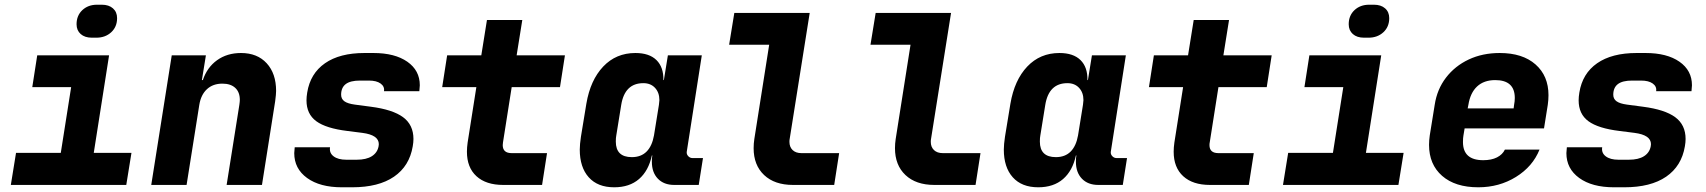

<svg xmlns="http://www.w3.org/2000/svg" viewBox="-20 -785 7240 815"><path d="M370 -625Q340 -625 322.5 -640.5Q305 -656 305 -682Q305 -719 329.5 -742Q354 -765 392 -765H412Q442 -765 459.5 -749.5Q477 -734 477 -708Q477 -671 452 -648Q427 -625 389 -625ZM516 0H26L48 -136H238L282 -415H117L138 -550H443L378 -136H538Z M1152 -399Q1152 -385 1148 -355L1092 0H942L996 -340Q998 -354 998 -361Q998 -394 978.5 -412Q959 -430 924 -430Q884 -430 858.5 -406.5Q833 -383 826 -340L772 0H622L709 -550H854L837 -445H841Q859 -499 901.5 -529.5Q944 -560 1003 -560Q1072 -560 1112 -516.5Q1152 -473 1152 -399Z M1431 10Q1338 10 1283.5 -29.5Q1229 -69 1229 -135Q1229 -142 1231 -160H1381Q1377 -136 1396 -121.5Q1415 -107 1450 -107H1494Q1535 -107 1558.5 -122Q1582 -137 1587 -164L1588 -173Q1588 -212 1518 -221L1455 -229Q1364 -240 1322.5 -270.5Q1281 -301 1281 -359Q1281 -374 1284 -392Q1297 -473 1359.5 -516.5Q1422 -560 1527 -560H1565Q1656 -560 1709 -523Q1762 -486 1762 -423Q1762 -416 1760 -398H1610Q1613 -418 1595.5 -430.5Q1578 -443 1546 -443H1508Q1467 -443 1447.5 -428Q1428 -413 1428 -383Q1428 -365 1442 -355Q1456 -345 1486 -341L1554 -332Q1647 -320 1691 -287.5Q1735 -255 1735 -195Q1735 -181 1732 -164Q1718 -80 1652.5 -35Q1587 10 1475 10Z M2116 0Q2043 0 2002.5 -37Q1962 -74 1962 -141Q1962 -159 1965 -180L2002 -415H1857L1878 -550H2023L2047 -700H2197L2173 -550H2378L2357 -415H2152L2115 -180Q2114 -176 2114 -169Q2114 -135 2152 -135H2302L2281 0Z M2964 -114 2946 0H2842Q2798 0 2772.5 -26.5Q2747 -53 2747 -98Q2747 -116 2749 -125H2747Q2733 -60 2692.5 -25Q2652 10 2587 10Q2517 10 2479 -32.5Q2441 -75 2441 -150Q2441 -172 2446 -205L2469 -345Q2486 -445 2540.5 -502.5Q2595 -560 2677 -560Q2736 -560 2766.5 -530Q2797 -500 2796 -445H2798L2815 -550H2959L2895 -140Q2894 -130 2901.5 -122Q2909 -114 2920 -114ZM2777 -340Q2779 -354 2779 -360Q2779 -392 2760.5 -412Q2742 -432 2711 -432Q2632 -432 2617 -340L2596 -210Q2594 -201 2594 -184Q2594 -118 2662 -118Q2701 -118 2724.5 -141.5Q2748 -165 2756 -210Z M3346 0Q3268 0 3223.5 -42Q3179 -84 3179 -156Q3179 -176 3182 -195L3245 -595H3075L3097 -730H3417L3332 -195Q3331 -191 3331 -183Q3331 -161 3344.5 -148Q3358 -135 3382 -135H3542L3521 0Z M3946 0Q3868 0 3823.5 -42Q3779 -84 3779 -156Q3779 -176 3782 -195L3845 -595H3675L3697 -730H4017L3932 -195Q3931 -191 3931 -183Q3931 -161 3944.5 -148Q3958 -135 3982 -135H4142L4121 0Z M4764 -114 4746 0H4642Q4598 0 4572.5 -26.5Q4547 -53 4547 -98Q4547 -116 4549 -125H4547Q4533 -60 4492.5 -25Q4452 10 4387 10Q4317 10 4279 -32.5Q4241 -75 4241 -150Q4241 -172 4246 -205L4269 -345Q4286 -445 4340.5 -502.5Q4395 -560 4477 -560Q4536 -560 4566.5 -530Q4597 -500 4596 -445H4598L4615 -550H4759L4695 -140Q4694 -130 4701.5 -122Q4709 -114 4720 -114ZM4577 -340Q4579 -354 4579 -360Q4579 -392 4560.5 -412Q4542 -432 4511 -432Q4432 -432 4417 -340L4396 -210Q4394 -201 4394 -184Q4394 -118 4462 -118Q4501 -118 4524.5 -141.5Q4548 -165 4556 -210Z M5116 0Q5043 0 5002.5 -37Q4962 -74 4962 -141Q4962 -159 4965 -180L5002 -415H4857L4878 -550H5023L5047 -700H5197L5173 -550H5378L5357 -415H5152L5115 -180Q5114 -176 5114 -169Q5114 -135 5152 -135H5302L5281 0Z M5770 -625Q5740 -625 5722.5 -640.5Q5705 -656 5705 -682Q5705 -719 5729.5 -742Q5754 -765 5792 -765H5812Q5842 -765 5859.5 -749.5Q5877 -734 5877 -708Q5877 -671 5852 -648Q5827 -625 5789 -625ZM5916 0H5426L5448 -136H5638L5682 -415H5517L5538 -550H5843L5778 -136H5938Z M6553 -381Q6553 -361 6550 -340L6534 -240H6197L6192 -210Q6190 -200 6190 -182Q6190 -105 6276 -105Q6311 -105 6334.5 -117Q6358 -129 6368 -150H6515Q6486 -78 6415 -34Q6344 10 6255 10Q6157 10 6101.5 -38.5Q6046 -87 6046 -170Q6046 -189 6049 -210L6070 -340Q6080 -406 6118 -455.5Q6156 -505 6214.5 -532.5Q6273 -560 6346 -560Q6443 -560 6498 -511.5Q6553 -463 6553 -381ZM6210 -325H6405L6407 -340Q6410 -355 6410 -369Q6410 -445 6327 -445Q6279 -445 6250 -418Q6221 -391 6213 -340Z M6831 10Q6738 10 6683.5 -29.5Q6629 -69 6629 -135Q6629 -142 6631 -160H6781Q6777 -136 6796 -121.5Q6815 -107 6850 -107H6894Q6935 -107 6958.5 -122Q6982 -137 6987 -164L6988 -173Q6988 -212 6918 -221L6855 -229Q6764 -240 6722.5 -270.5Q6681 -301 6681 -359Q6681 -374 6684 -392Q6697 -473 6759.5 -516.5Q6822 -560 6927 -560H6965Q7056 -560 7109 -523Q7162 -486 7162 -423Q7162 -416 7160 -398H7010Q7013 -418 6995.5 -430.5Q6978 -443 6946 -443H6908Q6867 -443 6847.5 -428Q6828 -413 6828 -383Q6828 -365 6842 -355Q6856 -345 6886 -341L6954 -332Q7047 -320 7091 -287.5Q7135 -255 7135 -195Q7135 -181 7132 -164Q7118 -80 7052.5 -35Q6987 10 6875 10Z"/></svg>

Font: JetBrains Mono Extra Bold
Style: Italic
Weight: 800
Italic angle: -9°
Monospace: yes
Designer: Philipp Nurullin, Konstantin Bulenkov
Foundry: JetBrains
Version: 2.002